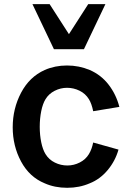

<svg xmlns="http://www.w3.org/2000/svg" viewBox="-20 -896 631 932"><path d="M411.5 -147.9Q395.8 -121.9 367.2 -107.3Q338.5 -92.7 307.3 -92.7Q275 -92.7 246.4 -106.8Q217.7 -120.8 201 -147.9Q187.5 -169.8 180.2 -205.2Q172.9 -240.6 172.9 -280.2Q172.9 -320.8 180.2 -356.8Q187.5 -392.7 201 -414.6Q216.7 -440.6 245.3 -455.2Q274 -469.8 305.2 -469.8Q337.5 -469.8 366.1 -455.7Q394.8 -441.7 411.5 -414.6Q425 -392.7 432.3 -356.2L559.4 -377.1Q543.8 -437.5 507.3 -484.9Q470.8 -532.3 415.6 -556.2Q363.5 -578.1 305.2 -578.1Q246.9 -578.1 196.9 -556.2Q122.9 -522.9 82.3 -445.8Q41.7 -368.8 41.7 -278.1Q41.7 -187.5 82.3 -112Q122.9 -36.5 196.9 -6.2Q245.8 15.6 306.2 15.6Q365.6 15.6 415.6 -6.2Q465.6 -26 502.6 -70.3Q539.6 -114.6 555.2 -169.8L432.3 -204.2Q426 -171.9 411.5 -147.9ZM241.7 -657.3 137.5 -876H220.8L314.6 -730.2L408.3 -876H491.7L387.5 -657.3Z"/></svg>

Font: Vladivostok Bold
Style: Regular
Weight: 700
Width: 4
Designer: Michael Sharanda
Foundry: Michael Sharanda
Version: Version 1.005